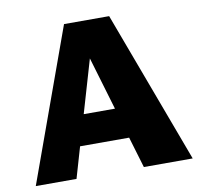

<svg xmlns="http://www.w3.org/2000/svg" viewBox="-75 -738 858 817"><g transform="rotate(-10 354.0 -329.0)"><path d="M442 -134H230L191 0H15L253 -658H448L693 0H482ZM404 -266 336 -495 269 -266Z"/></g></svg>

Font: Ysabeau Heavy
Style: Regular
Weight: 800
Designer: Christian Thalmann (Catharsis Fonts)
Version: Version 0.003